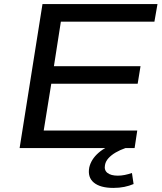

<svg xmlns="http://www.w3.org/2000/svg" viewBox="-20 -725 791 940"><path d="M76 0 188 -705H751L736 -619H278L244 -401H668L654 -315H231L194 -86H652L639 0ZM535 195Q471 195 439.5 169Q408 143 417 95Q426 55 462.5 23Q499 -9 568 -33L594 0Q568 9 546.5 21.5Q525 34 511 49.5Q497 65 494 83Q489 108 506 121.5Q523 135 557 135Q574 135 591 131.5Q608 128 626 122L634 176Q613 185 588.5 190Q564 195 535 195Z"/></svg>

Font: Nunito Sans 10pt Expanded Medium
Style: Italic
Weight: 500
Width: 7
Italic angle: -9°
Designer: Vernon Adams
Foundry: Vernon Adams
Version: Version 3.101;gftools[0.9.27]